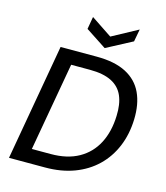

<svg xmlns="http://www.w3.org/2000/svg" viewBox="-131 -1016 962 1116"><g transform="rotate(15 350.0 -458.5)"><path d="M29 0 152 -700H369Q478 -700 546.5 -664.5Q615 -629 646 -562.5Q677 -496 674 -403Q671 -313 640 -239Q609 -165 553.5 -111.5Q498 -58 420.5 -29Q343 0 246 0ZM144 -84H258Q357 -84 425.5 -122.5Q494 -161 530.5 -231.5Q567 -302 570 -397Q573 -468 552 -517Q531 -566 481.5 -591Q432 -616 351 -616H238ZM570 -917 556 -842 401 -760 276 -842 289 -917 415 -833Z"/></g></svg>

Font: DM Sans 16pt Medium
Style: Italic
Weight: 500
Italic angle: -10°
Version: Version 4.004;gftools[0.9.30]